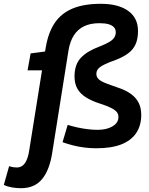

<svg xmlns="http://www.w3.org/2000/svg" viewBox="-118 -770 782 1010"><path d="M36 19 103 -400H27L43 -489L119 -499L123 -522Q136 -599 170 -649.5Q204 -700 263.5 -725Q323 -750 413 -750Q504 -750 556 -713Q608 -676 608 -607Q608 -567 596 -539Q584 -511 559 -491.5Q534 -472 494 -456Q454 -442 431 -430.5Q408 -419 398.5 -408Q389 -397 389 -381Q389 -366 399.5 -355Q410 -344 434 -334Q458 -324 500 -310Q543 -296 570.5 -276Q598 -256 611.5 -229Q625 -202 625 -166Q625 -109 598 -69.5Q571 -30 519 -10Q467 10 388 10Q357 10 325.5 6Q294 2 265 -5.5Q236 -13 211 -22L238 -113Q261 -106 287.5 -100Q314 -94 342.5 -90.5Q371 -87 395 -87Q443 -87 474 -105.5Q505 -124 505 -154Q505 -170 496 -181Q487 -192 466 -202.5Q445 -213 408 -225Q364 -239 334 -258Q304 -277 289 -303.5Q274 -330 274 -368Q274 -430 307 -465.5Q340 -501 405 -525Q438 -538 456.5 -549Q475 -560 483 -572.5Q491 -585 491 -600Q491 -616 481.5 -626.5Q472 -637 453.5 -642.5Q435 -648 405 -648Q358 -648 324.5 -632Q291 -616 270.5 -584Q250 -552 242 -503L157 32Q143 124 103.5 172Q64 220 -7 220Q-31 220 -54.5 216Q-78 212 -98 203L-70 104Q-59 108 -49 109.5Q-39 111 -30 111Q-2 111 14 87Q30 63 36 19Z"/></svg>

Font: Georama ExtraCondensed Thin SemiBold
Style: Italic
Weight: 600
Italic angle: -9°
Version: Version 1.001